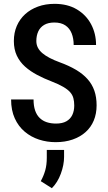

<svg xmlns="http://www.w3.org/2000/svg" viewBox="-20 -741 570 1014"><path d="M372.1 -183.6Q372.1 -205.6 367.4 -222.9Q362.8 -240.2 350.1 -254.4Q337.4 -268.6 314.2 -282.2Q291 -295.9 254.4 -310.1Q212.4 -326.2 176 -345.5Q139.6 -364.7 112.1 -389.4Q84.5 -414.1 68.8 -447.3Q53.2 -480.5 53.2 -524.4Q53.2 -567.9 68.6 -603.8Q84 -639.6 112.5 -665.8Q141.1 -691.9 180.7 -706.3Q220.2 -720.7 268.1 -720.7Q336.9 -720.7 386 -691.4Q435.1 -662.1 461.2 -612.8Q487.3 -563.5 487.3 -503.4H369.1Q369.1 -538.1 358.4 -564.9Q347.7 -591.8 325.2 -606.9Q302.7 -622.1 267.1 -622.1Q234.4 -622.1 213.1 -609.4Q191.9 -596.7 181.9 -574.7Q171.9 -552.7 171.9 -524.4Q171.9 -504.9 180.2 -489Q188.5 -473.1 204.1 -460Q219.7 -446.8 242.2 -435.1Q264.6 -423.3 293.9 -412.6Q343.8 -394.5 380.9 -372.6Q418 -350.6 442.1 -323.5Q466.3 -296.4 478.3 -262.2Q490.2 -228 490.2 -184.6Q490.2 -140.6 475.3 -104.7Q460.4 -68.8 432.1 -43.5Q403.8 -18.1 363.8 -4.2Q323.7 9.8 273.9 9.8Q228 9.8 185.8 -3.9Q143.6 -17.6 110.4 -45.7Q77.1 -73.7 57.9 -116.2Q38.6 -158.7 38.6 -215.8H157.2Q157.2 -181.6 165.5 -157.5Q173.8 -133.3 189.7 -117.9Q205.6 -102.5 227.3 -95.5Q249 -88.4 275.9 -88.4Q309.1 -88.4 330.3 -100.3Q351.6 -112.3 361.8 -133.8Q372.1 -155.3 372.1 -183.6ZM318.4 50.8V87.4Q318.4 129.9 301.3 176.3Q284.2 222.7 253.9 252.9L195.3 215.8Q210.4 188.5 218.8 159.2Q227.1 129.9 227.1 91.8V50.8Z"/></svg>

Font: Roboto Condensed Medium
Style: Regular
Weight: 500
Designer: Christian Robertson
Foundry: Google
Version: Version 3.0